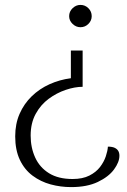

<svg xmlns="http://www.w3.org/2000/svg" viewBox="-20 -547 517 783"><path d="M317 -341V-193Q285 -193 248 -180.5Q211 -168 178.5 -144Q146 -120 125.5 -82.5Q105 -45 105 6Q105 55 123.5 95.5Q142 136 180 159.5Q218 183 276 183Q317 183 344.5 169Q372 155 388 134Q404 113 411.5 90.5Q419 68 420 51Q437 51 447 55.5Q457 60 462 68Q467 76 467 88Q467 114 445 144Q423 174 379 195Q335 216 270 216Q227 216 186.5 205Q146 194 113 169.5Q80 145 61 105Q42 65 42 9Q42 -42 60 -83Q78 -124 109.5 -154.5Q141 -185 182 -203.5Q223 -222 269 -228V-341ZM308 -527Q327 -527 340.5 -513.5Q354 -500 354 -481Q354 -463 340.5 -449.5Q327 -436 308 -436Q290 -436 276 -449.5Q262 -463 262 -481Q262 -500 276 -513.5Q290 -527 308 -527Z"/></svg>

Font: Arima Light
Style: Regular
Weight: 300
Designer: Joana Correia and Natanael Gama
Foundry: NDISCOVER
Version: Version 1.101;gftools[0.9.23]